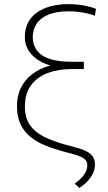

<svg xmlns="http://www.w3.org/2000/svg" viewBox="-20 -741 531 944"><path d="M451.7 -697.8 446.8 -664.1Q426.8 -670.9 405.8 -675.5Q384.8 -680.2 362.8 -682.9Q340.8 -685.5 318.4 -685.5Q256.8 -685.5 217.5 -668.9Q178.2 -652.3 159.7 -623.8Q141.1 -595.2 141.1 -559.6Q141.1 -531.2 151.9 -508.8Q162.6 -486.3 185.5 -470.2Q208.5 -454.1 244.4 -445.8Q280.3 -437.5 330.6 -437.5H392.1V-405.8H328.6Q274.4 -405.8 232.2 -417.7Q189.9 -429.7 160.9 -450.4Q131.8 -471.2 116.9 -498.5Q102.1 -525.9 102.1 -557.6Q102.1 -598.1 117.2 -628.4Q132.3 -658.7 161.1 -679.2Q189.9 -699.7 229.7 -710.2Q269.5 -720.7 319.3 -720.7Q342.3 -720.7 365.5 -718Q388.7 -715.3 410.6 -710.2Q432.6 -705.1 451.7 -697.8ZM328.6 -431.2H392.1V-401.4H330.6Q268.1 -401.4 216.3 -382.6Q164.6 -363.8 133.5 -323.2Q102.5 -282.7 102.5 -217.3Q102.5 -161.1 127.4 -125.7Q152.3 -90.3 196.8 -68.4Q241.2 -46.4 299.8 -30.3L340.8 -19.5Q378.4 -9.8 401.6 1.2Q424.8 12.2 435.8 28.1Q446.8 43.9 446.8 68.4Q446.8 96.2 432.9 119.6Q418.9 143.1 400.9 159.2Q382.8 175.3 370.6 183.1L347.2 162.1Q357.9 154.3 372.3 141.6Q386.7 128.9 397.9 111.1Q409.2 93.3 409.2 70.3Q409.2 56.6 401.6 46.9Q394 37.1 377 29.5Q359.9 22 331.5 14.2L295.4 4.9Q246.1 -8.3 203.9 -25.4Q161.6 -42.5 130.1 -67.6Q98.6 -92.8 81.1 -129.9Q63.5 -167 63.5 -219.2Q63.5 -271 83.3 -310.3Q103 -349.6 138.7 -376.7Q174.3 -403.8 222.7 -417.5Q271 -431.2 328.6 -431.2Z"/></svg>

Font: Roboto ExtraLight
Style: Regular
Weight: 250
Designer: Christian Robertson
Foundry: Google
Version: Version 3.009; 2024